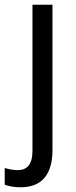

<svg xmlns="http://www.w3.org/2000/svg" viewBox="-60 -556 321 816"><path d="M27 240C120 240 163 183 163 81V-536H78V84C78 145 54 167 15 167C-5 167 -23 163 -40 158V229C-24 235 -1 240 27 240Z"/></svg>

Font: Noto Sans Malayalam SemiCondensed
Style: Regular
Weight: 400
Width: 4
Designer: Jelle Bosma - Monotype Design Team
Foundry: Monotype Imaging Inc.
Version: Version 2.104